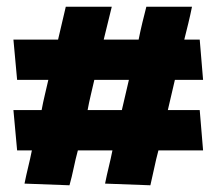

<svg xmlns="http://www.w3.org/2000/svg" viewBox="-20 -537 646 572"><path d="M552 -517Q547 -492 541 -467.5Q535 -443 529 -419H575L585 -299H501L480 -209H575L585 -89H452Q445 -63 439.5 -36.5Q434 -10 428 15L293 10Q298 -15 304 -39.5Q310 -64 315 -89H212Q205 -63 199.5 -36.5Q194 -10 187 15L53 10Q58 -15 64 -39.5Q70 -64 75 -89H31L20 -209H104Q108 -231 113.5 -254Q119 -277 124 -299H31L20 -419H153L176 -517H313L289 -419H393Q398 -444 404 -469Q410 -494 416 -517ZM261 -299Q256 -277 250.5 -254Q245 -231 241 -209H343L364 -299Z"/></svg>

Font: Palanquin Dark SemiBold
Style: Regular
Weight: 600
Designer: Pria Ravichandran
Version: Version 1.001